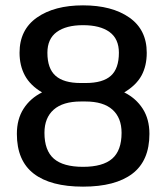

<svg xmlns="http://www.w3.org/2000/svg" viewBox="-20 -682 621 717"><path d="M43 -182Q43 -237 68 -276Q93 -315 137 -337Q93 -363 73 -400Q53 -437 53 -485Q53 -571 118 -616.5Q183 -662 290 -662Q398 -662 463 -616.5Q528 -571 528 -485Q528 -436 508.5 -400Q489 -364 444 -337Q488 -315 513 -276Q538 -237 538 -182Q538 -82 474.5 -33.5Q411 15 290 15Q169 15 106 -33.5Q43 -82 43 -182ZM300 -372Q364 -372 394 -399Q424 -426 424 -485Q424 -537 389 -562.5Q354 -588 290 -588Q227 -588 192 -562.5Q157 -537 157 -485Q157 -426 187.5 -399Q218 -372 281 -372ZM434 -186Q434 -242 400 -272.5Q366 -303 299 -303H282Q215 -303 180.5 -272.5Q146 -242 146 -186Q146 -120 181 -89.5Q216 -59 290 -59Q364 -59 399 -89.5Q434 -120 434 -186Z"/></svg>

Font: Pridi
Style: Regular
Weight: 400
Designer: Katatrad Team
Foundry: CadsonDemak
Version: Version 1.001